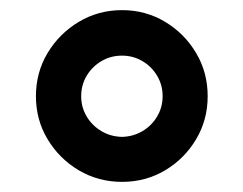

<svg xmlns="http://www.w3.org/2000/svg" viewBox="-20 -753 483 381"><path d="M222.2 -392.1Q175.3 -392.1 136.5 -415Q97.7 -438 74.5 -476.6Q51.3 -515.1 51.3 -562Q51.3 -609.4 74.5 -647.9Q97.7 -686.5 136.5 -709.7Q175.3 -732.9 222.2 -732.9Q269 -732.9 307.6 -709.7Q346.2 -686.5 369.1 -647.9Q392.1 -609.4 392.1 -562Q392.1 -515.1 369.1 -476.6Q346.2 -438 307.6 -415Q269 -392.1 222.2 -392.1ZM222.2 -481.4Q244.1 -481.9 262.5 -492.7Q280.8 -503.4 291.7 -521.7Q302.7 -540 302.7 -562Q302.7 -584.5 291.7 -602.8Q280.8 -621.1 262.5 -631.8Q244.1 -642.6 222.2 -642.6Q199.7 -642.6 181.4 -631.8Q163.1 -621.1 152.1 -602.8Q141.1 -584.5 141.1 -562Q141.1 -540 152.1 -521.7Q163.1 -503.4 181.4 -492.7Q199.7 -481.9 222.2 -481.4Z"/></svg>

Font: Inter 24pt SemiBold
Style: Regular
Weight: 600
Designer: Rasmus Andersson
Foundry: rsms
Version: Version 4.001;git-66647c0bb